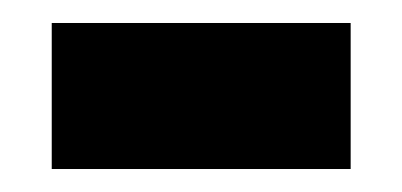

<svg xmlns="http://www.w3.org/2000/svg" viewBox="-20 -356 350 167"><path d="M25 -209V-336H285V-209Z"/></svg>

Font: Noto Serif Armenian Black
Style: Regular
Weight: 900
Version: Version 2.007